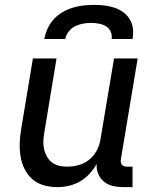

<svg xmlns="http://www.w3.org/2000/svg" viewBox="-20 -760 640 788"><path d="M216 8Q187 8 160 0.5Q133 -7 113 -24.5Q93 -42 81 -66Q69 -90 64.5 -117.5Q60 -145 61 -173.5Q62 -202 67 -231L115 -520H212L162 -217Q159 -200 158 -182.5Q157 -165 160.5 -149Q164 -133 172 -118.5Q180 -104 192.5 -94Q205 -84 221.5 -80Q238 -76 255 -76Q279 -76 303 -82.5Q327 -89 347 -105.5Q367 -122 378.5 -145Q390 -168 393 -192L448 -520H545L476 -106Q475 -100 476 -94Q477 -88 480.5 -83.5Q484 -79 489.5 -77.5Q495 -76 501 -76H524V8H487Q465 8 444.5 3.5Q424 -1 408 -13.5Q392 -26 383.5 -45.5Q375 -65 377 -87Q364 -65 347 -46.5Q330 -28 308.5 -15.5Q287 -3 263 2.5Q239 8 216 8ZM162 -600Q166 -622 175.5 -643Q185 -664 200.5 -681Q216 -698 236.5 -710Q257 -722 278.5 -728.5Q300 -735 322 -737.5Q344 -740 366 -740Q388 -740 409 -737.5Q430 -735 449.5 -728.5Q469 -722 485.5 -710Q502 -698 512.5 -681Q523 -664 525.5 -643Q528 -622 524 -600H438Q441 -616 434 -630.5Q427 -645 414.5 -652.5Q402 -660 386 -663Q370 -666 354 -666Q338 -666 321 -663Q304 -660 288.5 -652.5Q273 -645 262 -630.5Q251 -616 248 -600Z"/></svg>

Font: Iosevka Medium Extended
Style: Italic
Weight: 500
Width: 7
Italic angle: -9°
Monospace: yes
Designer: Belleve Invis
Foundry: Belleve Invis
Version: Version 32.5.0; ttfautohint (v1.8.4)